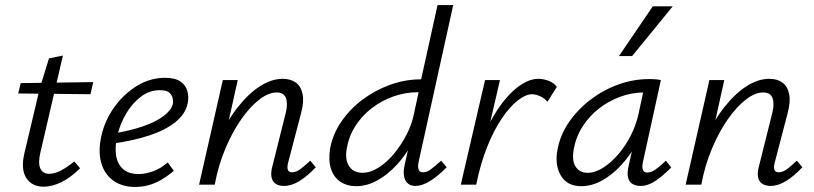

<svg xmlns="http://www.w3.org/2000/svg" viewBox="-20 -731 3223 760"><path d="M153 8Q107 8 84.5 -26Q62 -60 76 -122L138 -384L174 -500L229 -511L140 -128Q130 -86 139.5 -64.5Q149 -43 175 -43Q196 -43 221 -56Q246 -69 274 -92L297 -65Q260 -28 223 -10Q186 8 153 8ZM52 -361 62 -402 349 -406 338 -358Z M515 9Q463 9 428 -16.5Q393 -42 380.5 -87Q368 -132 381 -192Q395 -255 432.5 -307Q470 -359 522 -391Q574 -423 633 -423Q673 -423 694 -408.5Q715 -394 721.5 -371Q728 -348 723 -322Q714 -279 673.5 -247Q633 -215 570 -194.5Q507 -174 429 -163L431 -203Q497 -214 547.5 -231.5Q598 -249 628 -272Q658 -295 664 -319Q666 -329 663.5 -342Q661 -355 650 -364.5Q639 -374 612 -374Q572 -374 538 -348.5Q504 -323 480 -282.5Q456 -242 445 -197Q434 -151 439.5 -116Q445 -81 467.5 -61.5Q490 -42 529 -42Q554 -42 584.5 -52.5Q615 -63 644 -88L668 -55Q645 -35 619.5 -20Q594 -5 568 2Q542 9 515 9Z M1104 5Q1085 5 1072 -3Q1059 -11 1055 -28.5Q1051 -46 1058 -72L1111 -284Q1120 -320 1112 -342.5Q1104 -365 1075 -365Q1043 -365 1006.5 -337Q970 -309 935 -259Q900 -209 872 -142.5Q844 -76 830 0H785Q808 -97 843 -174.5Q878 -252 921 -306.5Q964 -361 1009.5 -390Q1055 -419 1099 -419Q1130 -419 1150.5 -404.5Q1171 -390 1177.5 -359.5Q1184 -329 1172 -284L1121 -89Q1116 -71 1119 -60Q1122 -49 1136 -49Q1152 -49 1169 -61.5Q1186 -74 1208 -95L1230 -69Q1197 -34 1165.5 -14.5Q1134 5 1104 5ZM768 0 862 -414H921L829 0Z M1390 6Q1354 6 1327.5 -11.5Q1301 -29 1290 -63Q1279 -97 1287 -145Q1298 -202 1332 -251Q1366 -300 1415.5 -337Q1465 -374 1524.5 -395.5Q1584 -417 1647 -417L1712 -711H1774L1637 -90Q1633 -71 1637 -60Q1641 -49 1655 -49Q1670 -49 1686.5 -61.5Q1703 -74 1726 -95L1748 -69Q1713 -33 1681.5 -14Q1650 5 1625 5Q1605 5 1593.5 -5.5Q1582 -16 1579 -35Q1576 -54 1582 -79L1618 -243L1655 -277Q1641 -220 1614 -169Q1587 -118 1550.5 -78.5Q1514 -39 1473 -16.5Q1432 6 1390 6ZM1414 -47Q1446 -47 1479 -68Q1512 -89 1540 -123Q1568 -157 1589 -197.5Q1610 -238 1618 -278L1642 -389L1671 -366H1636Q1584 -366 1536.5 -349Q1489 -332 1450.5 -302Q1412 -272 1386.5 -232Q1361 -192 1353 -145Q1347 -115 1353 -93Q1359 -71 1375 -59Q1391 -47 1414 -47Z M1832 0Q1862 -133 1909 -226.5Q1956 -320 2009.5 -369.5Q2063 -419 2111 -419Q2130 -419 2151 -411.5Q2172 -404 2184 -387L2147 -328Q2136 -342 2118 -350Q2100 -358 2086 -358Q2061 -358 2029.5 -333.5Q1998 -309 1966.5 -262.5Q1935 -216 1908.5 -150Q1882 -84 1865 0ZM1804 0 1900 -414H1959L1863 0Z M2281 6Q2224 6 2199.5 -37Q2175 -80 2187 -140Q2198 -198 2232.5 -248Q2267 -298 2317.5 -336.5Q2368 -375 2427.5 -396.5Q2487 -418 2550 -418Q2565 -418 2576 -417Q2587 -416 2596 -414L2525 -90Q2516 -48 2542 -48Q2558 -48 2576 -61Q2594 -74 2616 -95L2637 -68Q2602 -33 2573 -14Q2544 5 2516 5Q2497 5 2483.5 -3Q2470 -11 2466 -28.5Q2462 -46 2468 -73L2506 -243L2543 -277Q2531 -221 2504 -170Q2477 -119 2440.5 -79Q2404 -39 2363 -16.5Q2322 6 2281 6ZM2306 -47Q2336 -47 2368 -67.5Q2400 -88 2428.5 -121.5Q2457 -155 2477.5 -196Q2498 -237 2507 -278L2531 -389L2564 -362Q2557 -364 2548 -364.5Q2539 -365 2530 -365Q2481 -365 2435 -348Q2389 -331 2351 -301.5Q2313 -272 2286.5 -231Q2260 -190 2251 -140Q2243 -94 2259 -70.5Q2275 -47 2306 -47ZM2430 -509 2564 -706H2643L2482 -509Z M3030 5Q3011 5 2998 -3Q2985 -11 2981 -28.5Q2977 -46 2984 -72L3037 -284Q3046 -320 3038 -342.5Q3030 -365 3001 -365Q2969 -365 2932.5 -337Q2896 -309 2861 -259Q2826 -209 2798 -142.5Q2770 -76 2756 0H2711Q2734 -97 2769 -174.5Q2804 -252 2847 -306.5Q2890 -361 2935.5 -390Q2981 -419 3025 -419Q3056 -419 3076.5 -404.5Q3097 -390 3103.5 -359.5Q3110 -329 3098 -284L3047 -89Q3042 -71 3045 -60Q3048 -49 3062 -49Q3078 -49 3095 -61.5Q3112 -74 3134 -95L3156 -69Q3123 -34 3091.5 -14.5Q3060 5 3030 5ZM2694 0 2788 -414H2847L2755 0Z"/></svg>

Font: Ysabeau Office
Style: Italic
Weight: 400
Italic angle: -12°
Designer: Christian Thalmann (Catharsis Fonts)
Version: Version 2.001;gftools[0.9.30]; featfreeze: tnum,lnum,ss02